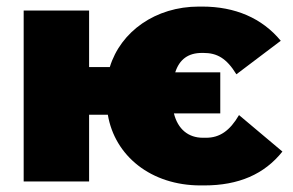

<svg xmlns="http://www.w3.org/2000/svg" viewBox="-20 -552 890 584"><path d="M590 12H601C706 12 784 -22 839 -91L707 -202C679 -154 648 -133 607 -133H597C553 -133 521 -159 509 -207H650V-332H513C526 -372 553 -391 594 -391H599C640 -391 669 -375 699 -326L834 -428C777 -497 695 -532 595 -532H585C453 -532 347 -456 314 -348H251V-520H52V0H251V-203H308C329 -78 439 12 590 12Z"/></svg>

Font: Fixel Display Black
Style: Regular
Weight: 900
Designer: AlfaBravo + MacPaw
Foundry: Kyrylo Tkachov, Marchela Mozhyna, Serhii Makarenko, Maria Weinstein, Zakhar Kryvoshyya
Version: Version 1.211